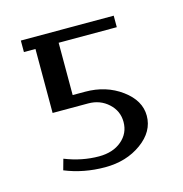

<svg xmlns="http://www.w3.org/2000/svg" viewBox="-68 -448 488 511"><g transform="rotate(-15 176.0 -192.0)"><path d="M32.2 -352.1V-383.8H288.1V-352.1H127.9V-208H162.1Q219.7 -208 262 -177Q304.2 -146 304.2 -104Q304.2 -60.5 262.5 -30.3Q220.7 0 162.1 0Q103 0 51.8 -21L60.1 -50.8Q106.9 -32.2 153.8 -32.2Q192.4 -32.2 216.3 -52.5Q240.2 -72.8 240.2 -104Q240.2 -134.3 217.5 -155Q194.8 -175.8 162.1 -175.8H64V-352.1Z"/></g></svg>

Font: Gawaa
Style: Regular
Weight: 400
Designer: T. Christopher White
Version: Version 1.0